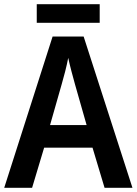

<svg xmlns="http://www.w3.org/2000/svg" viewBox="-20 -889 647 909"><path d="M452 -869H154V-781H452ZM475 0H607L376 -716H229L0 0H132L189 -190H418ZM335 -490 390 -297H217L272 -490C281 -520 296 -577 303 -615C310 -581 326 -522 335 -490Z"/></svg>

Font: Noto Sans Arabic SemCond SemBd
Style: Regular
Weight: 600
Width: 4
Designer: Monotype Design Team, Nadine Chahine, Nizar Qandah and Khaled Hosny
Foundry: Monotype Imaging Inc.
Version: Version 2.012